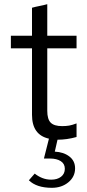

<svg xmlns="http://www.w3.org/2000/svg" viewBox="-20 -659 418 918"><path d="M133 -110V-428H32V-488H133V-622Q151 -627 169.5 -630.5Q188 -634 206 -639V-488H346V-428H206V-129Q206 -89 222.5 -72.5Q239 -56 277 -56Q296 -56 310.5 -58.5Q325 -61 346 -69V-4Q300 9 255 9Q252 23 248.5 37.5Q245 52 242 66Q284 68 311.5 89Q339 110 339 146Q339 186 307 212.5Q275 239 228 239Q155 239 118 203Q125 195 132 187Q139 179 146 171Q162 184 182 192Q202 200 225 200Q254 200 272 186Q290 172 290 148Q290 124 270.5 111.5Q251 99 219 99H190Q196 75 202 51.5Q208 28 214 4Q133 -14 133 -110Z"/></svg>

Font: Rosa Sans Light
Style: Regular
Weight: 300
Designer: Pentagram / MCKL
Foundry: Pentagram / MCKL
Version: Version 1.005;September 16, 2019;FontCreator 11.5.0.2425 64-